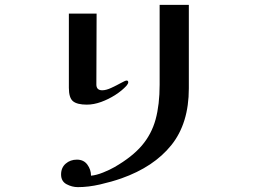

<svg xmlns="http://www.w3.org/2000/svg" viewBox="-20 -742 1040 789"><path d="M756 -379Q756 -235 684 -145.5Q612 -56 479 -9Q439 5 391 16Q343 27 300 27Q276 27 253.5 15Q231 3 231 -25Q231 -53 250 -69.5Q269 -86 296 -86Q324 -86 339 -65.5Q354 -45 354 -20Q376 -22 403.5 -33Q431 -44 450 -55Q523 -97 563 -144Q603 -191 619.5 -251.5Q636 -312 636 -394V-722H756ZM507 -404Q507 -400 504.5 -396.5Q502 -393 500 -390Q482 -370 454 -352Q426 -334 395.5 -323Q365 -312 337 -312Q297 -312 280 -326Q263 -340 263 -381V-686H377L376 -395Q376 -371 400 -371Q416 -371 437.5 -381Q459 -391 477 -401Q495 -411 500 -411Q507 -411 507 -404Z"/></svg>

Font: Kaisei Decol
Style: Bold
Weight: 700
Designer: Font-Kai, 金井和夫
Foundry: KAZUO KANAI
Version: Version 5.003